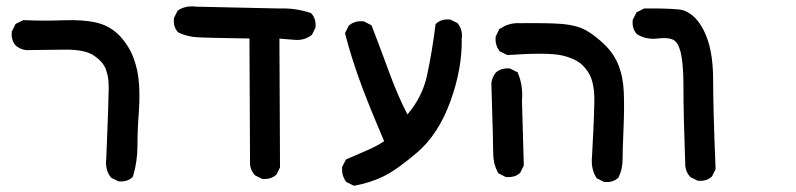

<svg xmlns="http://www.w3.org/2000/svg" viewBox="-20 -450 2540 613"><path d="M356 127.9 336.4 118.2 334.5 117.2 333 115.2Q314.9 90.8 319.3 55.7Q327.1 -134.3 327.1 -169.9Q327.1 -181.6 326.2 -192.1Q325.2 -202.6 323 -211.7Q320.8 -220.7 317.9 -229Q309.1 -252.4 280.5 -272.2Q252 -292 188 -291.5Q121.1 -291 64.5 -290H64H63.5Q54.2 -291 45.9 -294.7Q37.6 -298.3 30.8 -304.2L30.3 -304.7L29.8 -305.2Q15.1 -321.8 17.6 -347.7V-349.6L18.6 -351.1L28.3 -370.6L29.8 -373.5L32.7 -375L52.2 -384.8L54.7 -385.7H57.1Q118.2 -382.8 182.1 -385.3Q248 -387.7 289.6 -377.4Q303.7 -374 316.7 -368.2Q329.6 -362.3 341.1 -354Q352.5 -345.7 362.8 -335Q392.1 -303.2 406.7 -264.2Q413.6 -245.1 418 -224.6Q422.4 -204.1 423.8 -182.1Q426.8 -139.6 422.9 -86.9Q418.9 -35.6 418.9 14.2Q418.9 65.9 404.8 112.3L403.8 114.7L401.9 116.7Q385.3 131.3 359.4 128.9H357.4Z M814.9 120.1 795.4 110.4 793.5 109.4 792.5 107.9Q786.6 101.1 783 92.8Q779.3 84.5 778.3 75.2V74.7V74.2L776.4 -327.1Q637.2 -329.1 608.9 -331.1Q577.6 -333 550.8 -345.7L548.8 -346.7L547.4 -348.1Q532.7 -364.7 535.2 -390.6V-392.6L536.1 -394L545.9 -413.6L547.4 -416L549.3 -417.5Q573.7 -433.1 606.4 -428.7L872.1 -422.9Q924.3 -424.8 971.2 -408.7L973.6 -407.7L975.1 -405.8Q989.7 -389.2 987.3 -363.3V-361.3L986.3 -359.9L976.6 -340.3L975.6 -338.4L973.6 -336.9Q965.3 -331.1 956.1 -327.4Q946.8 -323.7 936.8 -322.8Q926.8 -321.8 916 -323.2L872.1 -326.7L874 82V84.5L873 86.4L863.3 106L862.3 107.9L860.8 108.9Q844.2 123.5 818.4 121.1H816.4Z M1106.9 141.6 1087.4 131.8 1085.4 130.9 1084 128.9Q1079.6 122.6 1076.7 115.5Q1073.7 108.4 1072.8 100.8Q1071.8 93.3 1072.3 85V83L1073.2 81.5L1083 62L1084.5 59.1L1087.9 57.6Q1119.1 43.9 1152.3 29.8Q1180.7 17.6 1206.5 1Q1169.4 -85 1138.2 -166.5Q1131.8 -183.6 1125.7 -200.7Q1119.6 -217.8 1113.8 -235.1Q1107.9 -252.4 1102.5 -270Q1097.2 -287.6 1092 -305.2Q1086.9 -322.8 1082.5 -340.3L1081.5 -343.8L1083 -347.2L1092.8 -366.7L1093.8 -368.7L1095.7 -370.1Q1114.3 -384.3 1139.6 -381.8H1141.6L1143.1 -380.9L1162.6 -371.1L1166 -369.1L1167.5 -365.7Q1196.8 -289.6 1223.6 -216.3Q1235.8 -183.1 1250 -149.9Q1264.2 -116.7 1280.8 -84.5Q1329.1 -141.1 1343.8 -210.9Q1360.4 -289.6 1370.1 -369.1L1370.6 -373L1373.5 -375.5Q1390.1 -390.1 1416 -387.7H1418L1419.4 -386.7L1439 -377L1440.9 -376L1442.4 -374Q1447.8 -367.2 1450.7 -359.4Q1453.6 -351.6 1454.6 -343.3Q1455.6 -335 1454.1 -326.7Q1455.1 -278.8 1446 -228.8Q1437 -178.7 1418 -126.5Q1379.4 -20.5 1311.5 37.1Q1244.6 94.2 1201.9 114.3Q1159.2 134.3 1112.8 142.6L1109.9 143.1Z M1906.7 129.9 1887.2 120.1 1884.8 118.7 1883.3 116.2Q1866.2 88.4 1870.1 49.8Q1878.9 -111.3 1877.4 -144.5Q1876 -176.8 1867.7 -199.7Q1859.9 -222.2 1838.9 -242.7Q1828.6 -252.4 1812.7 -260Q1796.9 -267.6 1774.9 -272.9Q1730.5 -283.2 1602.1 -274.4H1599.6L1597.2 -275.4L1577.6 -285.2L1575.7 -286.1L1574.2 -288.1Q1560.1 -306.6 1562.5 -332V-334L1563.5 -335.4L1573.2 -355L1574.2 -357.4L1576.7 -358.4Q1604.5 -377.9 1640.6 -376Q1731.9 -377 1775.4 -373.5Q1797.4 -371.6 1816.2 -366.7Q1835 -361.8 1850.6 -353.5Q1879.9 -336.9 1910.2 -307.6Q1925.3 -293 1936.8 -275.9Q1948.2 -258.8 1955.6 -239.7Q1959 -230.5 1961.9 -220.2Q1964.8 -210 1966.8 -199.2Q1968.8 -188.5 1970 -177Q1971.2 -165.5 1971.7 -153.3Q1973.6 -105.5 1970.7 -37.6Q1969.2 -3.9 1968.5 20Q1967.8 43.9 1967.8 58.6Q1967.8 74.2 1964.6 88.6Q1961.4 103 1955.1 115.7L1954.1 117.7L1952.6 118.7Q1936 133.3 1910.2 130.9H1908.2ZM1593.3 114.3 1573.7 104.5 1570.8 103 1569.3 100.1Q1562 86.4 1558.3 71.5Q1554.7 56.6 1554.7 40.5Q1554.7 10.7 1548.8 -184.1V-185.1V-185.5Q1551.3 -204.1 1563 -218.3L1563.5 -218.8L1564 -219.2Q1568.4 -223.1 1573.2 -225.6Q1578.1 -228 1583.5 -229.5Q1588.9 -231 1594.5 -231.4Q1600.1 -231.9 1606.4 -231.4H1608.4L1609.9 -230.5L1629.4 -220.7L1632.8 -219.2L1633.8 -215.8Q1650.4 -176.8 1646.5 -129.4L1652.3 75.7V78.1L1651.4 80.6L1641.6 100.1L1640.6 102.1L1639.2 103Q1630.9 110.4 1620.1 113.3Q1609.4 116.2 1596.7 115.2H1594.7Z M2205.6 126 2186 116.2 2184.6 115.2 2183.1 114.3Q2170.4 100.1 2168 81.1V80.6Q2162.1 -81.1 2162.1 -166Q2162.1 -178.2 2161.9 -189.2Q2161.6 -200.2 2161.4 -210.2Q2161.1 -220.2 2160.4 -229.2Q2159.7 -238.3 2158.9 -246.3Q2158.2 -254.4 2157.2 -261.2Q2156.2 -268.1 2155 -273.9Q2153.8 -279.8 2152.8 -284.7Q2144 -316.4 2128.9 -323.2Q2111.8 -331.1 2080.1 -327.1Q2042.5 -322.8 2014.6 -340.3L2013.2 -341.3L2012.2 -342.3Q1997.6 -358.9 2000 -384.8V-386.7L2001 -388.2L2010.7 -407.7L2012.2 -410.6L2015.1 -412.1L2034.7 -421.9L2036.6 -422.9H2039.1Q2103 -423.8 2146.5 -419.9Q2158.7 -418.9 2169.9 -413.8Q2181.2 -408.7 2191.2 -400.4Q2201.2 -392.1 2210 -380.4Q2218.8 -368.7 2226.6 -353.5Q2256.8 -294.4 2256.8 -196.3Q2256.8 -100.6 2264.6 87.4V89.8L2263.7 92.3L2253.9 111.8L2252.9 113.8L2251.5 114.7Q2234.9 129.4 2209 127H2207Z"/></svg>

Font: NaikaiFont
Style: Bold
Weight: 700
Version: Version 1.89